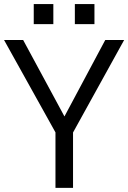

<svg xmlns="http://www.w3.org/2000/svg" viewBox="-21 -908 621 928"><path d="M247.1 0V-268.1L-1.5 -714.8H90.8L290.5 -345.2L487.8 -714.8H579.1L332 -267.6V0ZM340.8 -791.5V-888.2H435.5V-791.5ZM142.1 -791.5V-888.2H236.8V-791.5Z"/></svg>

Font: Pontano Sans
Style: Regular
Weight: 400
Designer: Vernon Adams
Foundry: Vernon Adams
Version: Version 2.001